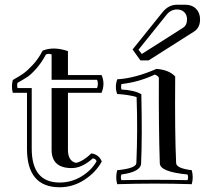

<svg xmlns="http://www.w3.org/2000/svg" viewBox="-20 -757 865 811"><path d="M198 -385H390Q397 -404 390 -420H198V-527Q186 -532 174 -527Q156 -493 134 -468Q112 -443 97 -433Q82 -423 54 -407Q51 -397 54 -385H114V-129Q114 14 232 14Q282 14 324.5 -12Q367 -38 388 -76Q384 -87 372 -88Q326 -47 283 -47Q198 -47 198 -124ZM366 -109Q397 -105 410 -75Q385 -29 336.5 2.5Q288 34 232 34Q94 34 94 -129V-365H34Q27 -391 34 -419Q64 -436 79.5 -447Q95 -458 118.5 -483Q142 -508 160 -543Q206 -562 267 -541V-440H409Q425 -404 409 -365H267V-124Q267 -77 301 -69Q330 -75 366 -109Z M683 -694 565 -547 579 -529 752 -639Q770 -650 770 -675Q770 -694 758.5 -705.5Q747 -717 728 -717Q701 -717 683 -694ZM540 -548 667 -706Q692 -737 728 -737H763Q791 -737 808 -720Q825 -703 825 -675Q825 -640 800 -624L608 -502H573ZM772 -20Q656 -31 655 -67Q650 -216 651 -429Q647 -437 634 -442Q566 -410 493 -402Q490 -390 493 -379Q548 -376 577 -359Q581 -177 576 -67Q575 -31 493 -20Q488 -8 493 4Q633 1 772 4Q777 -8 772 -20ZM790 -38Q798 -8 790 21Q633 16 475 21Q467 -8 475 -38Q555 -46 556 -68Q562 -207 557 -347Q524 -357 475 -360Q464 -389 475 -422Q549 -426 641 -466Q694 -462 720 -434Q718 -194 724 -68Q725 -46 790 -38Z"/></svg>

Font: Jacques Francois Shadow
Style: Regular
Weight: 400
Designer: Alexei Vanyashin, Nikita Kanarev (i@xarsok.ru)
Foundry: Cyreal (www.cyreal.org)
Version: Version 1.003